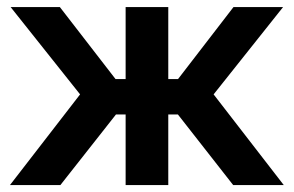

<svg xmlns="http://www.w3.org/2000/svg" viewBox="-20 -536 851 556"><path d="M8.8 0 211.9 -262.7 10.7 -515.6H153.3L314.5 -307.1H343.8V-515.6H467.3V-307.1H495.6L656.2 -515.6H799.8L598.6 -262.7L801.8 0H655.3L495.1 -204.6H467.3V0H343.8V-204.6H315.9L154.8 0Z"/></svg>

Font: Inter Display SemiBold
Style: Regular
Weight: 600
Designer: Rasmus Andersson
Foundry: rsms
Version: Version 4.001;git-9221beed3